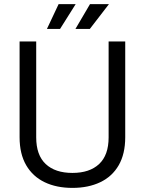

<svg xmlns="http://www.w3.org/2000/svg" viewBox="-20 -902 706 936"><path d="M75.5 -233.2V-700H156.5V-232.2Q156.5 -145.8 202.8 -102.4Q249 -59 333 -59Q417 -59 463.2 -102.4Q509.5 -145.8 509.5 -232.2V-700H590.5V-233.2Q590.5 -151.8 558.8 -96.6Q527 -41.5 468.9 -13.8Q410.8 14 333 14Q255.2 14 197.5 -13.8Q139.8 -41.5 107.6 -96.6Q75.5 -151.8 75.5 -233.2ZM347.8 -761 418.8 -882H511.2L418 -761ZM208.8 -761 265.8 -882H349L272.8 -761Z"/></svg>

Font: Space 7353
Style: Regular
Weight: 400
Designer: Christine Claussen + Ruben Lyon  (Space 7353)
Version: Version 1.000;FEAKit 1.0